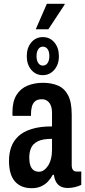

<svg xmlns="http://www.w3.org/2000/svg" viewBox="-20 -972 447 1004"><path d="M145 12Q117 12 95 3Q73 -6 57.5 -24Q42 -42 34.5 -69Q27 -96 27 -131Q27 -170 38.5 -202.5Q50 -235 76 -259.5Q102 -284 145.5 -297.5Q189 -311 252 -311V-382Q252 -404 246 -419.5Q240 -435 228 -444Q216 -453 199 -453Q175 -453 163 -442Q151 -431 146.5 -413.5Q142 -396 142 -374V-366H46Q45 -370 45 -374.5Q45 -379 45 -384Q45 -440 65.5 -474Q86 -508 122.5 -523.5Q159 -539 205 -539Q249 -539 283 -524.5Q317 -510 336 -474Q355 -438 355 -372V-108Q355 -92 361.5 -83.5Q368 -75 381 -75H405V-5Q390 2 371.5 6.5Q353 11 334 11Q311 11 295.5 2Q280 -7 272 -23Q264 -39 262 -58H256Q246 -39 231 -23Q216 -7 195 2.5Q174 12 145 12ZM184 -74Q197 -74 209 -82Q221 -90 231 -105Q241 -120 246.5 -141.5Q252 -163 252 -191V-246Q202 -246 176.5 -232.5Q151 -219 142 -197Q133 -175 133 -148Q133 -124 138.5 -107.5Q144 -91 155.5 -82.5Q167 -74 184 -74ZM203 -579Q167 -579 143.5 -607Q120 -635 120 -678Q120 -722 143.5 -750Q167 -778 204 -778Q241 -778 264.5 -750Q288 -722 288 -678Q288 -635 264 -607Q240 -579 203 -579ZM204 -629Q220 -629 229 -642.5Q238 -656 238 -679Q238 -702 229 -715Q220 -728 204 -728Q189 -728 180 -714.5Q171 -701 171 -678Q171 -656 180 -642.5Q189 -629 204 -629ZM167 -819 225 -952H318V-948L233 -819Z"/></svg>

Font: Archivo ExtraCondensed SemiBold
Style: Regular
Weight: 600
Width: 2
Designer: Hector Gatti
Foundry: Omnibus-Type
Version: Version 2.001